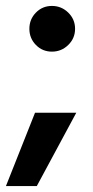

<svg xmlns="http://www.w3.org/2000/svg" viewBox="-27 -501 315 647"><path d="M97 126H-7L91 -121H230ZM203 -458.5Q226 -436 226 -404Q226 -372 203 -349.5Q180 -327 148 -327Q116 -327 94 -349.5Q72 -372 72 -404Q72 -436 94 -458.5Q116 -481 148 -481Q180 -481 203 -458.5Z"/></svg>

Font: Hind Madurai SemiBold
Style: Regular
Weight: 600
Designer: Jyotish Sonowal
Foundry: Indian Type Foundry
Version: Version 1.001;PS 1.0;hotconv 1.0.86;makeotf.lib2.5.63406; tt